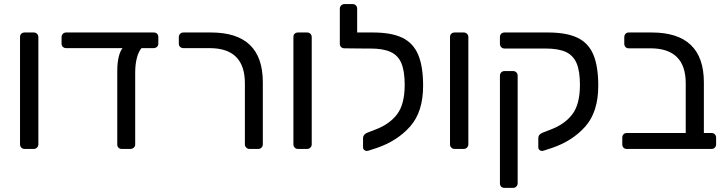

<svg xmlns="http://www.w3.org/2000/svg" viewBox="-20 -730 3559 941"><path d="M78.1 -22.9V-547.9Q78.1 -559.1 84.5 -564.9Q90.8 -570.8 101.1 -570.8H145Q154.8 -570.8 161.4 -564.5Q168 -558.1 168 -547.9V-22.9Q168 -13.2 161.4 -6.6Q154.8 0 145 0H101.1Q90.8 0 84.5 -6.6Q78.1 -13.2 78.1 -22.9Z M281.7 -516.1V-547.9Q281.7 -557.6 288.1 -564.2Q294.4 -570.8 304.7 -570.8H732.4Q743.7 -570.8 749.8 -564.9Q755.9 -559.1 755.9 -547.9V-516.1Q755.9 -506.3 749.3 -500.2Q742.7 -494.1 732.4 -494.1H673.8Q659.7 -479 651.1 -447Q642.6 -415 642.6 -375V-22Q642.6 -12.2 635.5 -6.1Q628.4 0 618.7 0H576.7Q566.9 0 560.8 -6.1Q554.7 -12.2 554.7 -22V-380.9Q554.7 -421.9 561.8 -450.9Q568.8 -480 580.6 -494.1H304.7Q294.9 -494.1 288.3 -500Q281.7 -505.9 281.7 -516.1Z M856.4 -516.1V-547.9Q856.4 -557.6 862.8 -564.2Q869.1 -570.8 879.4 -570.8H1014.2Q1268.1 -570.8 1268.1 -327.1V-22.9Q1268.1 -13.2 1261.7 -6.6Q1255.4 0 1245.1 0H1203.1Q1193.4 0 1186.8 -6.6Q1180.2 -13.2 1180.2 -22.9V-321.8Q1180.2 -493.7 1008.3 -494.1H879.4Q869.6 -494.1 863 -500Q856.4 -505.9 856.4 -516.1Z M1418 -22.9V-547.9Q1418 -559.1 1424.3 -564.9Q1430.7 -570.8 1440.9 -570.8H1484.9Q1494.6 -570.8 1501.2 -564.5Q1507.8 -558.1 1507.8 -547.9V-22.9Q1507.8 -13.2 1501.2 -6.6Q1494.6 0 1484.9 0H1440.9Q1430.7 0 1424.3 -6.6Q1418 -13.2 1418 -22.9Z M1645.5 -515.1V-687Q1645.5 -696.8 1652.1 -703.4Q1658.7 -710 1668.5 -710H1708.5Q1718.3 -710 1724.4 -703.4Q1730.5 -696.8 1730.5 -687V-570.8H1807.6Q1898.4 -570.8 1951.9 -544.9Q2005.4 -519 2029.5 -461.9Q2053.7 -404.8 2053.7 -310.1Q2053.7 -182.1 1990.5 -110.6Q1927.2 -39.1 1826.7 -4.9L1784.7 8.8Q1782.7 9.8 1777.3 9.8Q1770.5 9.8 1764.9 4.9Q1759.3 0 1759.3 -8.8V-53.2Q1759.3 -71.3 1781.2 -80.1L1820.3 -95.2Q1889.2 -121.1 1926.3 -170.2Q1963.4 -219.2 1963.4 -314Q1963.4 -380.9 1947.5 -419.4Q1931.6 -458 1895 -475.1Q1858.4 -492.2 1794.4 -492.2H1763.7H1760.3L1668.5 -493.2Q1658.7 -493.2 1652.1 -499Q1645.5 -504.9 1645.5 -515.1Z M2185.5 -22.9V-547.9Q2185.5 -559.1 2191.9 -564.9Q2198.2 -570.8 2208.5 -570.8H2252.4Q2262.2 -570.8 2268.8 -564.5Q2275.4 -558.1 2275.4 -547.9V-22.9Q2275.4 -13.2 2268.8 -6.6Q2262.2 0 2252.4 0H2208.5Q2198.2 0 2191.9 -6.6Q2185.5 -13.2 2185.5 -22.9Z M2430.2 168V-358.9Q2430.2 -368.7 2436.5 -375.2Q2442.9 -381.8 2453.1 -381.8H2494.1Q2503.9 -381.8 2510.5 -375.5Q2517.1 -369.1 2517.1 -358.9V168Q2517.1 177.7 2510.5 184.3Q2503.9 190.9 2494.1 190.9H2453.1Q2442.9 190.9 2436.5 185.1Q2430.2 179.2 2430.2 168ZM2430.2 -515.1V-548.8Q2430.2 -558.6 2436.5 -564.7Q2442.9 -570.8 2453.1 -570.8H2665Q2756.8 -570.8 2810.5 -544.9Q2864.3 -519 2888.2 -461.9Q2912.1 -404.8 2912.1 -310.1Q2912.1 -182.1 2849.1 -110.6Q2786.1 -39.1 2685.1 -4.9L2643.1 8.8Q2641.1 9.8 2636.2 9.8Q2629.4 9.8 2623.8 4.9Q2618.2 0 2618.2 -8.8V-53.2Q2618.2 -71.3 2640.1 -80.1L2679.2 -95.2Q2748 -121.1 2785.2 -170.2Q2822.3 -219.2 2822.3 -314Q2822.3 -380.9 2806.2 -419.4Q2790 -458 2753.7 -475.1Q2717.3 -492.2 2652.8 -492.2H2453.1Q2443.4 -492.2 2436.8 -498.5Q2430.2 -504.9 2430.2 -515.1Z M3029.8 -22.9V-55.2Q3029.8 -64.9 3035.6 -71.5Q3041.5 -78.1 3051.8 -78.1H3340.8V-321.8Q3340.8 -492.7 3168.5 -493.2H3061.5Q3051.8 -493.2 3045.7 -499.5Q3039.6 -505.9 3039.6 -516.1V-547.9Q3039.6 -557.6 3045.7 -564.2Q3051.8 -570.8 3061.5 -570.8H3173.8Q3429.7 -570.8 3429.7 -326.2V-78.1H3467.8Q3477.5 -78.1 3483.6 -71.5Q3489.7 -64.9 3489.7 -55.2V-22.9Q3489.7 -13.2 3483.6 -6.6Q3477.5 0 3467.8 0H3051.8Q3041.5 0 3035.6 -6.6Q3029.8 -13.2 3029.8 -22.9Z"/></svg>

Font: Rubik AZ
Style: Regular
Weight: 400
Designer: Hubert and Fischer
Foundry: Hubert & Fischer
Version: Version 2.000